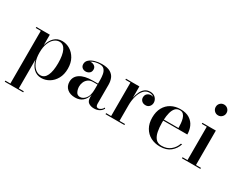

<svg xmlns="http://www.w3.org/2000/svg" viewBox="-115 -1334 2687 2157"><g transform="rotate(30 1228.0 -255.0)"><path d="M30.5 236.5H95.5V-446.5H30.5V-460H205V-324Q222 -391 262.8 -430Q303.5 -469 363 -469Q416.5 -469 464.2 -440.5Q512 -412 542 -358.5Q572 -305 572 -230Q572 -155 542 -101.2Q512 -47.5 464.2 -18.8Q416.5 10 363 10Q303.5 10 262.8 -29.2Q222 -68.5 205 -136V236.5H269.5V250H30.5ZM205 -230Q205 -159 224.2 -110.5Q243.5 -62 274.2 -37Q305 -12 340 -12Q393 -12 419.8 -69.5Q446.5 -127 446.5 -230Q446.5 -333 419.8 -390Q393 -447 340 -447Q305 -447 274.2 -422.2Q243.5 -397.5 224.2 -349.2Q205 -301 205 -230Z M881.5 -255H949V-304.5Q949 -340.5 942.8 -374.8Q936.5 -409 917 -431.2Q897.5 -453.5 857.5 -453.5Q830.5 -453.5 800.5 -446.2Q770.5 -439 748.5 -424Q754 -425 759.5 -425Q785.5 -425 806 -409.8Q826.5 -394.5 826.5 -366Q826.5 -334 805.5 -318.5Q784.5 -303 759.5 -303Q732 -303 713.5 -319Q695 -335 695 -364Q695 -397.5 722 -420.8Q749 -444 791 -456Q833 -468 878.5 -468Q950 -468 989 -445Q1028 -422 1042.8 -384.8Q1057.5 -347.5 1057.5 -304.5V-55.5Q1057.5 -38.5 1064.2 -26.8Q1071 -15 1090.5 -15Q1104.5 -15 1122.5 -27.2Q1140.5 -39.5 1151 -61L1158.5 -50.5Q1144.5 -23 1115.5 -6.5Q1086.5 10 1047.5 10Q1007 10 978 -9Q949 -28 949 -77.5V-109Q935 -53.5 898 -21.8Q861 10 802.5 10Q737.5 10 698.8 -23.2Q660 -56.5 660 -113.5Q660 -180.5 717.5 -217.8Q775 -255 881.5 -255ZM847 -23Q885.5 -23 917.2 -61.5Q949 -100 949 -182V-243.5H894.5Q853 -243.5 828 -224.2Q803 -205 791.8 -177.2Q780.5 -149.5 780.5 -123Q780.5 -86.5 795.8 -54.8Q811 -23 847 -23Z M1193.5 -13.5H1258.5V-446.5H1193.5V-460H1367V-311.5Q1375 -355.5 1392 -391.5Q1409 -427.5 1436.5 -448.8Q1464 -470 1503.5 -470Q1549 -470 1574 -443Q1599 -416 1599 -382Q1599 -353 1580.5 -332Q1562 -311 1531.5 -311Q1500 -311 1481.2 -329.2Q1462.5 -347.5 1462.5 -373.5Q1462.5 -405.5 1483.2 -423.2Q1504 -441 1531 -441Q1546.5 -441 1560.5 -435Q1537 -456 1502 -456Q1457 -456 1427 -421.5Q1397 -387 1382 -332.2Q1367 -277.5 1367 -216.5V-13.5H1438V0H1193.5Z M2108 -136.5Q2088.5 -73.5 2037.5 -31.8Q1986.5 10 1901.5 10Q1834.5 10 1781.5 -18.2Q1728.5 -46.5 1697.5 -100.2Q1666.5 -154 1666.5 -230Q1666.5 -306 1696.2 -359.8Q1726 -413.5 1778 -441.8Q1830 -470 1896.5 -470Q1970 -470 2015.8 -440.5Q2061.5 -411 2082.5 -363.5Q2103.5 -316 2103.5 -261.5H1791Q1790.5 -248 1790.5 -234Q1790.5 -174 1800.5 -122Q1810.5 -70 1837.2 -38.2Q1864 -6.5 1914.5 -6.5Q1983.5 -6.5 2029 -43.5Q2074.5 -80.5 2093 -136.5ZM1896.5 -456.5Q1859 -456.5 1837 -431.5Q1815 -406.5 1804.5 -365.2Q1794 -324 1791.5 -275H1981Q1981 -303 1978.2 -334.5Q1975.5 -366 1967.2 -393.8Q1959 -421.5 1942.2 -439Q1925.5 -456.5 1896.5 -456.5Z M2224.5 -690Q2224.5 -719.5 2244.8 -739.8Q2265 -760 2294.5 -760Q2323.5 -760 2344 -739.8Q2364.5 -719.5 2364.5 -690Q2364.5 -661 2344 -640.5Q2323.5 -620 2294.5 -620Q2265 -620 2244.8 -640.5Q2224.5 -661 2224.5 -690ZM2184.5 -13.5H2249V-446.5H2184.5V-460H2359V-13.5H2423.5V0H2184.5Z"/></g></svg>

Font: Bodoni* 16 Medium
Style: Regular
Weight: 500
Version: Version 2.2